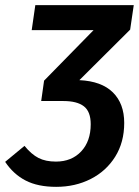

<svg xmlns="http://www.w3.org/2000/svg" viewBox="-37 -711 539 745"><path d="M468 -596 271 -400Q357 -396 401 -352.5Q445 -309 445 -234Q445 -159 410 -103Q375 -47 315 -16.5Q255 14 181 14Q110 14 62.5 -10.5Q15 -35 -17 -83L58 -145Q85 -112 112.5 -98Q140 -84 180 -84Q241 -84 278 -123.5Q315 -163 315 -229Q315 -278 288.5 -298.5Q262 -319 209 -319H122L123 -320L134 -398L326 -594H86L100 -691H482Z"/></svg>

Font: Fira Sans Condensed Medium
Style: Italic
Weight: 500
Width: 3
Italic angle: -8°
Designer: bBox Type GmbH & Carrois Corporate GbR & Edenspiekermann AG
Foundry: bBox Type GmbH & Carrois Corporate GbR & Edenspiekermann AG
Version: Version 4.301